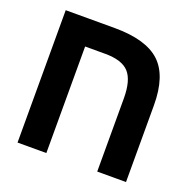

<svg xmlns="http://www.w3.org/2000/svg" viewBox="-111 -716 822 826"><g transform="rotate(20 300.0 -303.0)"><path d="M418 -335Q418 -417.5 386.2 -452.6Q354.5 -487.8 276.9 -487.8H185.1V0H53.2V-606H276.9Q421.4 -606 485.6 -546.1Q549.8 -486.3 549.8 -351.1V0H418Z"/></g></svg>

Font: Liberation Mono
Style: Bold
Weight: 700
Monospace: yes
Designer: Steve Matteson
Foundry: Ascender Corporation
Version: Version 2.1.5